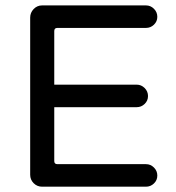

<svg xmlns="http://www.w3.org/2000/svg" viewBox="-20 -703 663 724"><path d="M93.8 -43.9V-636.7Q93.8 -655.3 106.9 -668.9Q120.1 -682.6 138.7 -682.6H530.3Q547.9 -682.6 560.5 -669.9Q573.2 -657.2 573.2 -639.6Q573.2 -622.1 560.5 -609.9Q547.9 -597.7 530.3 -597.7H196.3Q184.6 -597.7 184.6 -585.9V-383.8H495.1Q512.7 -383.8 525.4 -371.1Q538.1 -358.4 538.1 -340.8Q538.1 -323.2 525.4 -311Q512.7 -298.8 495.1 -298.8H184.6V-95.7Q184.6 -84 196.3 -84H530.3Q547.9 -84 560.5 -71.3Q573.2 -58.6 573.2 -41Q573.2 -23.4 560.5 -11.2Q547.9 1 530.3 1H138.7Q120.1 1 106.9 -12.2Q93.8 -25.4 93.8 -43.9Z"/></svg>

Font: jf-openhuninn-2.1
Style: Regular
Weight: 400
Designer: [Kosugi Maru]
Designed by MOTOYA      

[Varela Round]
Joe Prince (Latin component); Avraham Cornfeld (Hebrew component)
Foundry: justfont Co., Ltd.
Version: 2.1